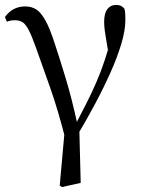

<svg xmlns="http://www.w3.org/2000/svg" viewBox="-20 -551 581 778"><path d="M222 201 245 -55 247 20Q216 -103 183.5 -195Q151 -287 126 -357Q109 -405 96.5 -429Q84 -453 71.5 -461Q59 -469 40 -469Q22 -469 8 -463L0 -482Q15 -503 35.5 -514Q56 -525 82 -525Q106 -525 125 -514Q144 -503 162.5 -471Q181 -439 201 -377Q221 -317 246 -234.5Q271 -152 294 -46L301 -44L307 190L231 207ZM294 -4 277 -29Q305 -83 328.5 -129Q352 -175 370.5 -218Q389 -261 404.5 -307.5Q420 -354 434 -409L426 -298Q417 -350 412 -379.5Q407 -409 404.5 -427.5Q402 -446 402 -462Q402 -497 415 -514Q428 -531 450 -531Q463 -531 470.5 -527Q478 -523 484 -516Q487 -505 487.5 -494Q488 -483 488 -470Q488 -428 471.5 -373Q455 -318 427 -255.5Q399 -193 364.5 -128.5Q330 -64 294 -4Z"/></svg>

Font: Noto Serif KR
Style: Regular
Weight: 400
Designer: Ryoko NISHIZUKA  (kana & ideographs); Frank Grießhammer (Latin, Greek & Cyrillic); Wenlong ZHANG  (bopomofo); Sandoll Co
Foundry: Adobe
Version: Version 2.003-H1;hotconv 1.1.1;makeotfexe 2.6.0